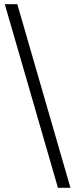

<svg xmlns="http://www.w3.org/2000/svg" viewBox="-20 -822 360 921"><path d="M3 -802H63L318 79H258Z"/></svg>

Font: Bitter Thin
Style: Regular
Weight: 400
Version: Version 3.021